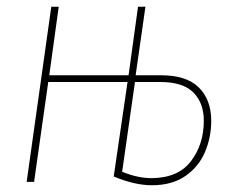

<svg xmlns="http://www.w3.org/2000/svg" viewBox="-20 -539 694 569"><path d="M606 -181Q606 -132 587.5 -88.5Q569 -45 529.5 -17.5Q490 10 430 10Q379 10 317 -16L358 -296H123L81 0H59L132 -519H154L126 -316H361L389 -519H411L382 -316H456Q533 -316 569.5 -279.5Q606 -243 606 -181ZM584 -181Q584 -234 553 -265Q522 -296 455 -296H380L342 -30Q388 -11 430 -11Q509 -12 546.5 -62Q584 -112 584 -181Z"/></svg>

Font: Fira Sans Extra Condensed Thin
Style: Italic
Weight: 250
Width: 3
Italic angle: -8°
Designer: Carrois Corporate & Edenspiekermann AG
Foundry: Carrois Corporate GbR & Edenspiekermann AG
Version: Version 4.203